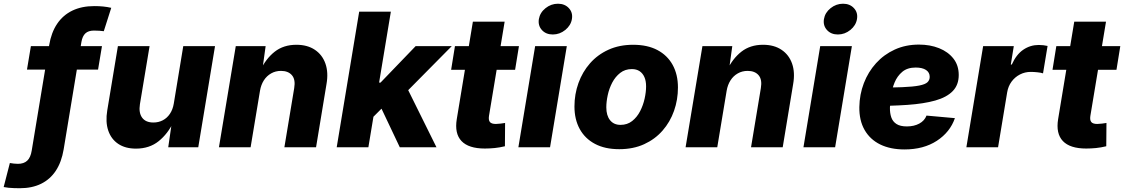

<svg xmlns="http://www.w3.org/2000/svg" viewBox="-111 -790 6030 1030"><path d="M436 -542.5 415 -416.5H33.7L54.7 -542.5ZM-3.9 219.7Q-19 219.7 -34.9 219.2Q-50.8 218.8 -64.9 217.3Q-79.1 215.8 -91.3 213.4L-58.1 84.5Q-48.3 86.4 -36.6 87.6Q-24.9 88.9 -15.1 88.9Q17.1 88.9 35.2 71.8Q53.2 54.7 59.1 18.1L152.8 -547.9Q164.1 -615.7 195.6 -662.4Q227.1 -709 277.3 -733.2Q327.6 -757.3 394.5 -757.3Q420.9 -757.3 442.6 -755.1Q464.4 -752.9 485.8 -748L445.8 -622.6Q435.1 -624 422.6 -625Q410.2 -626 393.1 -626Q363.3 -626 347.2 -611.1Q331.1 -596.2 325.7 -564.5L230.5 11.2Q219.2 79.1 188.7 125.5Q158.2 171.9 109.6 195.8Q61 219.7 -3.9 219.7Z M618.2 7.3Q561.5 7.3 523.4 -18.1Q485.4 -43.5 469.7 -89.6Q454.1 -135.7 464.4 -197.8L521.5 -542.5H691.4L639.6 -231Q632.3 -185.1 651.4 -158.9Q670.4 -132.8 711.9 -132.8Q739.7 -132.8 762.5 -144.8Q785.2 -156.7 800.5 -179.4Q815.9 -202.1 821.3 -234.4L872.1 -542.5H1042.5L952.6 0H791.5L811.5 -137.7H820.8Q789.6 -72.3 740 -32.5Q690.4 7.3 618.2 7.3Z M1283.7 -302.7 1233.4 0H1063.5L1153.8 -542.5H1314L1294.9 -404.8L1284.2 -410.2Q1315.4 -475.6 1362.8 -512.7Q1410.2 -549.8 1479 -549.8Q1538.1 -549.8 1578.1 -522.9Q1618.2 -496.1 1634.8 -448.7Q1651.4 -401.4 1640.6 -339.4L1584.5 0H1414.6L1467.3 -317.4Q1475.1 -363.3 1455.1 -386.5Q1435.1 -409.7 1396.5 -409.7Q1367.2 -409.7 1343.5 -396.2Q1319.8 -382.8 1304.4 -358.9Q1289.1 -335 1283.7 -302.7Z M1872.6 -144 1905.8 -346.7H1930.2L2118.7 -542.5H2312.5L2037.6 -264.6H1993.2ZM1695.3 0 1815.9 -727.5H1985.8L1865.2 0ZM2033.7 0 1926.3 -226.6 2058.6 -347.2 2230.5 0Z M2672.9 -542.5 2652.3 -415.5H2309.1L2329.6 -542.5ZM2425.8 -673.8H2596.2L2512.2 -168Q2508.8 -145.5 2517.3 -135.3Q2525.9 -125 2549.3 -125Q2558.6 -125 2575 -127Q2591.3 -128.9 2598.6 -130.4L2597.7 -5.4Q2569.3 1.5 2542.2 4.2Q2515.1 6.8 2490.2 6.8Q2402.8 6.8 2364.7 -33.4Q2326.7 -73.7 2339.4 -150.9Z M2669.9 0 2759.8 -542.5H2929.7L2839.8 0ZM2854.5 -605Q2817.9 -605 2796.1 -628.9Q2774.4 -652.8 2779.8 -687.5Q2785.6 -722.2 2815.4 -746.1Q2845.2 -770 2882.3 -770Q2918.9 -770 2940.9 -746.1Q2962.9 -722.2 2957 -687.5Q2951.2 -653.3 2921.4 -629.2Q2891.6 -605 2854.5 -605Z M3210.9 10.3Q3134.3 10.3 3080.8 -18.1Q3027.3 -46.4 2999 -97.9Q2970.7 -149.4 2970.7 -218.8Q2970.7 -284.7 2992.2 -344.5Q3013.7 -404.3 3054.2 -450.4Q3094.7 -496.6 3153.1 -523.2Q3211.4 -549.8 3285.6 -549.8Q3362.3 -549.8 3415.8 -521.5Q3469.2 -493.2 3497.6 -441.7Q3525.9 -390.1 3525.9 -320.8Q3525.9 -254.9 3504.9 -195.3Q3483.9 -135.7 3443.4 -89.4Q3402.8 -43 3344.5 -16.4Q3286.1 10.3 3210.9 10.3ZM3217.8 -120.1Q3254.4 -120.1 3280.5 -140.9Q3306.6 -161.6 3323 -193.6Q3339.4 -225.6 3347.2 -261.2Q3355 -296.9 3355 -326.7Q3355 -356 3345.9 -376.5Q3336.9 -397 3320.1 -408.2Q3303.2 -419.4 3278.8 -419.4Q3242.2 -419.4 3216.1 -398.9Q3189.9 -378.4 3173.3 -346.7Q3156.7 -314.9 3149.2 -279.5Q3141.6 -244.1 3141.6 -214.4Q3141.6 -170.4 3161.6 -145.3Q3181.6 -120.1 3217.8 -120.1Z M3787.1 -302.7 3736.8 0H3566.9L3657.2 -542.5H3817.4L3798.3 -404.8L3787.6 -410.2Q3818.8 -475.6 3866.2 -512.7Q3913.6 -549.8 3982.4 -549.8Q4041.5 -549.8 4081.5 -522.9Q4121.6 -496.1 4138.2 -448.7Q4154.8 -401.4 4144 -339.4L4087.9 0H3918L3970.7 -317.4Q3978.5 -363.3 3958.5 -386.5Q3938.5 -409.7 3899.9 -409.7Q3870.6 -409.7 3846.9 -396.2Q3823.2 -382.8 3807.9 -358.9Q3792.5 -335 3787.1 -302.7Z M4199.2 0 4289.1 -542.5H4459L4369.1 0ZM4383.8 -605Q4347.2 -605 4325.4 -628.9Q4303.7 -652.8 4309.1 -687.5Q4314.9 -722.2 4344.7 -746.1Q4374.5 -770 4411.6 -770Q4448.2 -770 4470.2 -746.1Q4492.2 -722.2 4486.3 -687.5Q4480.5 -653.3 4450.7 -629.2Q4420.9 -605 4383.8 -605Z M4741.2 11.7Q4665.5 11.7 4610.8 -15.1Q4556.2 -42 4527.1 -93Q4498 -144 4499 -215.8Q4500 -283.2 4523.2 -343.8Q4546.4 -404.3 4588.6 -450.9Q4630.9 -497.6 4689.2 -524.2Q4747.6 -550.8 4818.8 -550.8Q4878.4 -550.8 4926.8 -531.5Q4975.1 -512.2 5003.7 -475.8Q5032.2 -439.5 5032.2 -387.7Q5032.2 -334.5 5000 -301.3Q4967.8 -268.1 4906.2 -250.7Q4844.7 -233.4 4756.8 -227.3Q4668.9 -221.2 4557.6 -221.2L4574.2 -319.8Q4669.4 -319.8 4728.8 -322.3Q4788.1 -324.7 4820.3 -331.1Q4852.5 -337.4 4864.5 -348.9Q4876.5 -360.4 4876.5 -377.9Q4876.5 -401.4 4856.7 -414.6Q4836.9 -427.7 4801.3 -427.7Q4756.8 -427.7 4729.5 -404.8Q4702.1 -381.8 4688 -347.2Q4673.8 -312.5 4668.7 -275.9Q4663.6 -239.3 4663.1 -211.9Q4662.6 -183.1 4670.4 -160.4Q4678.2 -137.7 4698.2 -124.8Q4718.3 -111.8 4753.9 -111.8Q4792.5 -111.8 4820.6 -127Q4848.6 -142.1 4859.4 -169.9L5011.7 -156.2Q4985.8 -81.1 4914.8 -34.7Q4843.8 11.7 4741.2 11.7Z M5073.2 0 5163.1 -542.5H5327.6L5311.5 -443.8H5316.9Q5340.8 -497.6 5378.4 -523.2Q5416 -548.8 5461.4 -548.8Q5473.6 -548.8 5486.1 -547.4Q5498.5 -545.9 5508.8 -543.5L5484.4 -396.5Q5473.1 -400.4 5453.6 -402.3Q5434.1 -404.3 5418.5 -404.3Q5387.2 -404.3 5360.4 -390.4Q5333.5 -376.5 5315.4 -351.8Q5297.4 -327.1 5292 -294.4L5243.2 0Z M5898.9 -542.5 5878.4 -415.5H5535.2L5555.7 -542.5ZM5651.9 -673.8H5822.3L5738.3 -168Q5734.9 -145.5 5743.4 -135.3Q5752 -125 5775.4 -125Q5784.7 -125 5801 -127Q5817.4 -128.9 5824.7 -130.4L5823.7 -5.4Q5795.4 1.5 5768.3 4.2Q5741.2 6.8 5716.3 6.8Q5628.9 6.8 5590.8 -33.4Q5552.7 -73.7 5565.4 -150.9Z"/></svg>

Font: Inter 16pt ExtraBold
Style: Italic
Weight: 800
Italic angle: -9.3988°
Version: Version 4.001;git-66647c0bb